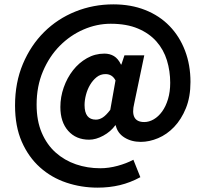

<svg xmlns="http://www.w3.org/2000/svg" viewBox="-20 -689 943 881"><path d="M428 172Q353 172 284.5 149Q216 126 163.5 79Q111 32 80 -38.5Q49 -109 49 -205Q49 -310 85 -395.5Q121 -481 182.5 -542Q244 -603 326 -636Q408 -669 500 -669Q581 -669 646.5 -643Q712 -617 758 -569.5Q804 -522 829 -456.5Q854 -391 854 -313Q854 -244 833 -192.5Q812 -141 779 -106.5Q746 -72 705.5 -55Q665 -38 626 -38Q583 -38 551 -58Q519 -78 511 -114H509Q488 -85 454 -66.5Q420 -48 389 -48Q329 -48 293 -88.5Q257 -129 257 -198Q257 -244 272.5 -288Q288 -332 315 -366.5Q342 -401 379 -422Q416 -443 459 -443Q484 -443 503 -431.5Q522 -420 535 -393H537L551 -435H642L596 -215Q575 -129 642 -129Q664 -129 685.5 -141.5Q707 -154 724 -177.5Q741 -201 751 -234.5Q761 -268 761 -309Q761 -363 746 -412Q731 -461 698 -498.5Q665 -536 613 -558Q561 -580 488 -580Q424 -580 363 -553.5Q302 -527 254 -478.5Q206 -430 177 -361.5Q148 -293 148 -209Q148 -135 171.5 -80Q195 -25 235.5 11Q276 47 328.5 65Q381 83 440 83Q479 83 519.5 72Q560 61 592 44L624 124Q578 149 530 160.5Q482 172 428 172ZM420 -140Q436 -140 451.5 -150Q467 -160 486 -185L510 -320Q495 -349 464 -349Q441 -349 423.5 -335Q406 -321 393.5 -300Q381 -279 374.5 -254Q368 -229 368 -207Q368 -140 420 -140Z"/></svg>

Font: Giro Regular
Style: Bold
Weight: 700
Designer: Paul D. Hunt
Foundry: Adobe Systems Incorporated
Version: Version 1.000;PS 1.0;hotconv 1.0.88;makeotf.lib2.5.647800